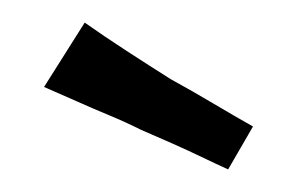

<svg xmlns="http://www.w3.org/2000/svg" viewBox="-20 -763 252 170"><path d="M182 -613Q171 -618 158.5 -624Q146 -630 132.5 -636Q119 -642 105 -648Q91 -655 76.5 -661Q62 -667 47.5 -673.5Q33 -680 19 -686L55 -743Q72 -731 92 -718Q112 -705 131 -693Q151 -682 169.5 -671Q188 -660 204 -651Z"/></svg>

Font: Truculenta
Style: Regular
Weight: 400
Designer: Ivan Castro, Eva Sanz & Omnibus-Type Team
Foundry: Omnibus-Type
Version: Version 1.002